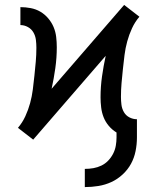

<svg xmlns="http://www.w3.org/2000/svg" viewBox="-20 -559 640 781"><path d="M325 202V128Q343 128 360 125Q377 122 392.5 114.5Q408 107 420 94.5Q432 82 440 66.5Q448 51 451 34Q454 17 454 0V-20Q436 -31 422.5 -47Q409 -63 401.5 -82Q394 -101 391.5 -122Q389 -143 389 -163Q389 -206 395 -248.5Q401 -291 410 -332L115 9L84 -15L53 -39Q71 -60 83 -86Q95 -112 102.5 -139.5Q110 -167 113.5 -195Q117 -223 120 -251.5Q123 -280 125.5 -308Q128 -336 128 -365Q128 -381 126 -397Q124 -413 116 -427Q108 -441 93.5 -449Q79 -457 63 -457V-530Q84 -530 105 -526Q126 -522 144 -511.5Q162 -501 176 -484.5Q190 -468 198 -449Q206 -430 208.5 -409Q211 -388 211 -367Q211 -324 205 -281.5Q199 -239 190 -198L485 -539L516 -515L547 -491Q529 -470 517 -444Q505 -418 497.5 -390.5Q490 -363 486.5 -335Q483 -307 480 -278.5Q477 -250 474.5 -222Q472 -194 472 -165Q472 -149 474 -133Q476 -117 484 -103Q492 -89 506.5 -81.5Q521 -74 537 -74V0Q537 28 531.5 55.5Q526 83 513 107Q500 131 479 150.5Q458 170 433 181.5Q408 193 380.5 197.5Q353 202 325 202Z"/></svg>

Font: Iosevka Curly Slab Extended
Style: Regular
Weight: 400
Width: 7
Monospace: yes
Designer: Belleve Invis
Foundry: Belleve Invis
Version: Version 11.1.0; ttfautohint (v1.8.3)